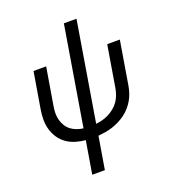

<svg xmlns="http://www.w3.org/2000/svg" viewBox="-165 -860 1081 1200"><g transform="rotate(-20 375.0 -260.0)"><path d="M241 215 277 -2Q244 -5 212 -14.5Q180 -24 153.5 -42.5Q127 -61 109 -87.5Q91 -114 81.5 -145.5Q72 -177 72 -211.5Q72 -246 78 -281L118 -520H202L160 -269Q156 -245 156 -222Q156 -199 162 -178Q168 -157 179.5 -138.5Q191 -120 208 -107Q225 -94 246 -86.5Q267 -79 289 -76L398 -735H482L373 -76Q395 -78 417 -84Q439 -90 459.5 -100.5Q480 -111 498 -126Q516 -141 529.5 -160Q543 -179 550.5 -200.5Q558 -222 562 -243L608 -520H692L644 -231Q640 -208 632.5 -184.5Q625 -161 612.5 -139.5Q600 -118 583 -98.5Q566 -79 545.5 -64Q525 -49 502 -37.5Q479 -26 456 -18.5Q433 -11 408.5 -7Q384 -3 361 -1L325 215Z"/></g></svg>

Font: Iosevka Aile
Style: Italic
Weight: 400
Italic angle: -9°
Designer: Belleve Invis
Foundry: Belleve Invis
Version: Version 28.0.1; ttfautohint (v1.8.4)